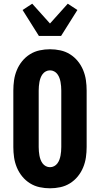

<svg xmlns="http://www.w3.org/2000/svg" viewBox="-20 -1009 540 1037"><path d="M250 8Q222 8 194 2Q166 -4 142 -19Q118 -34 100 -56Q82 -78 71 -104.5Q60 -131 56 -159Q52 -187 52 -215V-520Q52 -548 56 -576Q60 -604 71 -630.5Q82 -657 100 -679Q118 -701 142 -716Q166 -731 194 -737Q222 -743 250 -743Q278 -743 306 -737Q334 -731 358 -716Q382 -701 400 -679Q418 -657 429 -630.5Q440 -604 444 -576Q448 -548 448 -520V-215Q448 -187 444 -159Q440 -131 429 -104.5Q418 -78 400 -56Q382 -34 358 -19Q334 -4 306 2Q278 8 250 8ZM250 -106Q262 -106 272.5 -111.5Q283 -117 290 -126.5Q297 -136 301 -147Q305 -158 307 -169Q309 -180 310 -191.5Q311 -203 311 -215V-520Q311 -532 310 -543.5Q309 -555 307 -566Q305 -577 301 -588Q297 -599 290 -608.5Q283 -618 272.5 -623.5Q262 -629 250 -629Q238 -629 227.5 -623.5Q217 -618 210 -608.5Q203 -599 199 -588Q195 -577 193 -566Q191 -555 190 -543.5Q189 -532 189 -520V-215Q189 -203 190 -191.5Q191 -180 193 -169Q195 -158 199 -147Q203 -136 210 -126.5Q217 -117 227.5 -111.5Q238 -106 250 -106ZM190 -815 102 -955 154 -989 250 -882 346 -989 398 -955 310 -815Z"/></svg>

Font: Iosevka Curly Slab Heavy
Style: Regular
Weight: 900
Monospace: yes
Designer: Belleve Invis
Foundry: Belleve Invis
Version: Version 22.1.2; ttfautohint (v1.8.4)